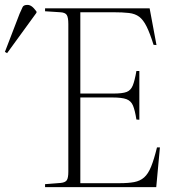

<svg xmlns="http://www.w3.org/2000/svg" viewBox="-129 -764 716 784"><path d="M55 0V-12L119 -17Q138 -19 144 -28.5Q150 -38 150 -63V-666Q150 -693 143.5 -703Q137 -713 117 -714L55 -718V-730H482L510 -580L498 -581Q483 -629 469.5 -656Q456 -683 439.5 -695.5Q423 -708 397.5 -711Q372 -714 333 -714H199V-382H333Q371 -382 388 -388.5Q405 -395 413 -414.5Q421 -434 428 -474H440V-275L428 -276Q422 -314 414 -333Q406 -352 387.5 -359Q369 -366 329 -366H199V-16H359Q395 -16 419 -20.5Q443 -25 459.5 -39.5Q476 -54 488 -83.5Q500 -113 512 -162H524L509 0ZM-100 -547 -109 -552 -49 -708Q-41 -727 -36.5 -735.5Q-32 -744 -17 -744Q-8 -744 0.5 -738Q9 -732 20 -717V-712Z"/></svg>

Font: Display Extralight
Style: Regular
Weight: 200
Designer: Latin by Veronika Burian and Jose Scaglione. Greek by Irene Vlachou. Cyrillic by Vera Evstafieva.
Foundry: TypeTogether
Version: Version 3.002